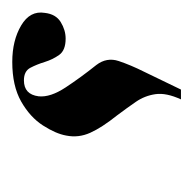

<svg xmlns="http://www.w3.org/2000/svg" viewBox="-98 -19 315 313"><g transform="rotate(90 59.5 137.5)"><path d="M4 275Q-31 275 -55.5 260.5Q-80 246 -76 222Q-74 204 -61 196Q-48 188 -34 188Q-15 188 -7.5 198.5Q0 209 4 222Q8 235 13.5 245.5Q19 256 34 256Q57 256 60 232Q62 213 45.5 188Q29 163 9 138Q-4 121 2.5 101.5Q9 82 20 60L49 0H65Q54 24 56.5 41.5Q59 59 69 73.5Q79 88 91 104Q111 129 119.5 148Q128 167 124 187Q121 204 107.5 225Q94 246 68.5 260.5Q43 275 4 275Z"/></g></svg>

Font: Cormorant Light
Style: Bold Italic
Weight: 700
Italic angle: -10°
Version: Version 4.000